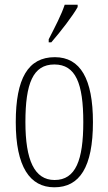

<svg xmlns="http://www.w3.org/2000/svg" viewBox="-20 -786 461 816"><path d="M187 -619V-606H198C238 -652 291 -721 310 -756V-766H255C240 -721 216 -676 187 -619ZM211 10C318 10 375 -75 375 -267C375 -450 322 -543 213 -543C99 -543 47 -452 47 -267C47 -77 107 10 211 10ZM212 -21C126 -21 88 -106 88 -267C88 -431 120 -512 211 -512C302 -512 334 -431 334 -267C334 -106 302 -21 212 -21Z"/></svg>

Font: Noto Serif Sinhala ExtraCondensed ExtraLight
Style: Regular
Weight: 200
Width: 2
Designer: Jelle Bosma - Monotype Design Team
Foundry: Monotype Imaging Inc.
Version: Version 2.007